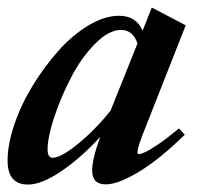

<svg xmlns="http://www.w3.org/2000/svg" viewBox="-29 -480 538 511"><path d="M45.4 11.2Q-8.8 11.2 -8.8 -52.7Q-8.8 -95.2 9 -148.2Q26.9 -201.2 57.6 -251.5Q88.4 -301.8 125.7 -344Q163.1 -386.2 206.1 -412.1Q249 -438 287.6 -438Q333.5 -438 350.6 -398.4L375 -460L465.3 -412.6L357.9 -140.1Q336.9 -88.9 336.9 -74.7Q336.9 -69.8 340.3 -69.8Q345.7 -69.8 357.2 -75Q368.7 -80.1 392.8 -96.4Q417 -112.8 447.3 -138.2L462.9 -121.6Q395.5 -55.7 340.3 -22.5Q285.2 10.7 252.4 10.7Q216.3 10.7 216.3 -26.4Q216.3 -56.6 237.8 -115.7Q186.5 -60.1 134.3 -24.4Q82 11.2 45.4 11.2ZM97.7 -82Q97.7 -60.1 111.3 -60.1Q132.8 -60.1 177.5 -96.2Q222.2 -132.3 265.1 -185.1L336.9 -364.3Q324.7 -400.4 293 -400.4Q260.3 -400.4 223.6 -363Q187 -325.7 160.2 -273.9Q133.3 -222.2 115.5 -168.7Q97.7 -115.2 97.7 -82Z"/></svg>

Font: Elstob 14pt
Style: Bold Italic
Weight: 700
Italic angle: -20°
Designer: Peter S. Baker
Version: Version 1.015